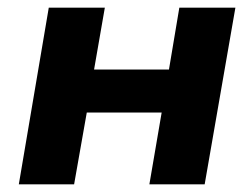

<svg xmlns="http://www.w3.org/2000/svg" viewBox="-20 -480 636 500"><path d="M107 -460 29 0H173L206 -187H401L369 0H513L593 -460H447L420 -299H225L253 -460Z"/></svg>

Font: Jost*
Style: Bold Italic
Weight: 700
Italic angle: -10°
Version: Version 3.7